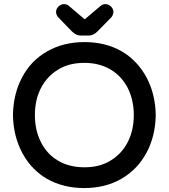

<svg xmlns="http://www.w3.org/2000/svg" viewBox="-20 -909 833 948"><path d="M611.3 -473.6Q581.1 -532.7 525.9 -565.9Q470.2 -598.6 396.5 -598.6Q319.8 -598.6 266.1 -564.9Q211.9 -531.7 182.1 -473.9Q152.3 -416 152.3 -340.8Q152.3 -266.6 181.6 -208Q211.9 -147.9 266.6 -115.7Q321.8 -83 397.5 -83Q473.1 -83 526.9 -116.7Q581.1 -149.9 610.8 -207.5Q640.6 -265.6 640.6 -340.3Q640.6 -415 611.3 -473.6ZM581.5 -655.3Q616.7 -634.8 645.5 -605.5Q679.7 -571.3 703.6 -526.4Q747.1 -444.8 749 -340.8Q747.1 -236.8 704.1 -156.2Q659.7 -72.8 580.1 -26.6Q500.5 19.5 396 19.5Q291.5 19.5 211.4 -26.4Q176.3 -46.9 147 -76.2Q113.3 -110.4 90.6 -152.8Q67.9 -195.3 56.4 -241.9Q44.9 -288.6 43.9 -340.8Q45.9 -445.8 88.9 -526.4Q131.8 -608.9 212.2 -655Q292.5 -701.2 397 -701.2Q501.5 -701.2 581.5 -655.3ZM258.3 -860.4Q261.2 -869.1 267.6 -876Q280.8 -888.7 295.4 -888.7Q310.1 -888.7 320.3 -879.9Q357.9 -847.7 396 -815.4Q397.5 -814.5 398.9 -814L476.6 -879.9Q486.8 -888.7 501 -888.7Q516.1 -888.7 528.1 -876.7Q540 -864.7 540 -850.8Q540 -836.9 530.3 -824.2Q461.9 -753.9 461.4 -753.9Q441.4 -733.4 417 -733.4H379.9Q354.5 -733.4 333.5 -755.4L266.6 -824.7Q261.7 -830.6 259.3 -837.2Q256.8 -843.8 256.8 -849.6Q256.8 -855.5 258.3 -860.4Z"/></svg>

Font: YuPearl-SemiBold
Style: SemiBold
Weight: 600
Designer: Max Yao
Foundry: Max-Everyday
Version: Version 1.011; ttfautohint (v1.8.3)